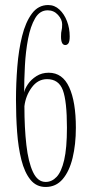

<svg xmlns="http://www.w3.org/2000/svg" viewBox="-20 -731 364 763"><path d="M161.5 12Q124 12 100.8 -17Q77.5 -46 65 -95.5Q52.5 -145 48 -206.8Q43.5 -268.5 43.5 -334.5Q43.5 -399.5 48.8 -465.8Q54 -532 67.8 -587.5Q81.5 -643 106.8 -677Q132 -711 171.5 -711Q197 -711 216.2 -693Q235.5 -675 246.2 -646.8Q257 -618.5 257 -586.5Q257 -566 252 -559Q247 -552 239.5 -552Q222.5 -552 222.5 -585.5Q222.5 -603 224.8 -610.5Q227 -618 227 -634.5Q227 -653.5 210.5 -671.8Q194 -690 169.5 -690Q138 -690 119.5 -658.2Q101 -626.5 91.5 -576.5Q82 -526.5 79 -469.8Q76 -413 76 -363.5Q78.5 -378 91 -396.5Q103.5 -415 124.8 -428.5Q146 -442 173.5 -442Q228.5 -442 255 -384.2Q281.5 -326.5 281.5 -223.5Q281.5 -157 268.5 -103.5Q255.5 -50 229 -19Q202.5 12 161.5 12ZM161.5 -8Q186 -8 205 -28Q224 -48 235 -95Q246 -142 246 -223.5Q246 -328.5 229.8 -372.5Q213.5 -416.5 167 -416.5Q130.5 -416.5 106.2 -383.5Q82 -350.5 77 -309Q77 -223 84.8 -155Q92.5 -87 111 -47.5Q129.5 -8 161.5 -8Z"/></svg>

Font: Imbue 50pt Thin
Style: Regular
Weight: 100
Designer: Tyler Finck
Foundry: Etcetera Type Company
Version: Version 1.102; ttfautohint (v1.8.3)